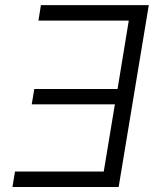

<svg xmlns="http://www.w3.org/2000/svg" viewBox="-20 -748 636 768"><path d="M575.2 -727.5 454.6 0H29.8L40 -62H395L439.5 -330.6H106.9L117.2 -392.1H450.2L495.1 -665.5H133.8L143.6 -727.5Z"/></svg>

Font: Inter Light
Style: Italic
Weight: 300
Italic angle: -9.3988°
Designer: Rasmus Andersson
Foundry: rsms
Version: Version 4.001;git-66647c0bb